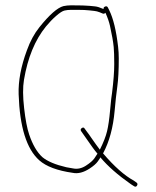

<svg xmlns="http://www.w3.org/2000/svg" viewBox="-20 -641 585 721"><path d="M287 -160C282.3 -156.7 281.7 -152.7 285 -148L292 -138C297.3 -130.7 302.8 -122.8 308.5 -114.5C314.2 -106.2 320.5 -97.2 327.5 -87.5C334.5 -77.8 340.7 -70 346 -64C344 -60.7 340.2 -54.8 334.5 -46.5C328.8 -38.2 318.2 -28.9 302.5 -18.8C286.9 -8.7 270.9 -5.2 254.5 -8.5C246.2 -10.2 237.7 -11.7 229 -13C188.1 -22.5 158.1 -35.1 139 -51C118.9 -69.4 102.4 -97.7 89.5 -136C81.8 -158.7 75.5 -191.6 70.6 -234.9C65.6 -278.2 65.4 -313.5 70 -341C83.9 -424.1 111.4 -491 152.5 -541.5C164.2 -555.8 176.8 -569 190.5 -581C204.2 -593 214.8 -599.8 222.5 -601.5C230.2 -603.2 238.3 -604 247 -604H273C290 -604 304.2 -603.3 315.5 -602C321.2 -601.3 327.3 -600.7 334 -600C340.7 -599.3 347.3 -597.7 354 -595L366 -590C369.3 -588.7 372.7 -589.7 376 -593C384.2 -574.7 389.8 -558.3 393 -544C400.4 -510.5 405.1 -483.8 407 -464C408.3 -450 409 -428.8 409 -400.5C409 -372.2 406.3 -336.7 401 -294C399 -283.3 396.5 -261.2 393.5 -227.5C390.5 -193.8 386.7 -167.4 382 -148.1C377.4 -128.8 368.4 -105.8 355 -79C351.7 -83.7 346.8 -90.2 340.5 -98.5C334.2 -106.8 328.2 -115.3 322.5 -124C316.8 -132.7 311.3 -140.3 306 -147L298 -158C295.3 -162.7 291.7 -163.3 287 -160ZM369 -607C355.6 -612.9 345 -616.3 337 -617C329.7 -617.7 323 -618.3 317 -619C305 -620.3 281.7 -621 247 -621C237 -621 227.3 -620 218 -618C195.5 -612 165.5 -585.6 128 -538.8C108.7 -514.7 93 -485.7 81 -452C58.7 -391.9 48.4 -336.9 50 -287C54 -164.1 79.8 -81.4 127.5 -39C153.5 -15.9 195.3 -0.2 253 8C272.5 12.2 293.7 6.8 316.5 -8C330.8 -17.3 341 -26.2 347 -34.5C353 -42.8 356.3 -48 357 -50C384.3 -17.2 422.7 16.5 472 51L483 58C487.7 61.3 491.5 60.7 494.5 56C497.5 51.3 496.7 47.3 492 44L482 37C447.5 18.2 409.1 -15.8 367 -65C390.4 -108.5 404.9 -161.8 410.5 -225C413.5 -259 416.8 -289.3 420.5 -316C424.2 -342.7 426 -377.8 426 -421.5C426 -436.5 425.2 -451.2 423.5 -465.5C416.4 -526.7 405.2 -572.6 390 -603L385 -613C382.3 -617.7 378.7 -618.7 374 -616C370 -614.7 368.3 -611.7 369 -607Z"/></svg>

Font: Proton
Style: Bk
Weight: 500
Version: Version 1.017